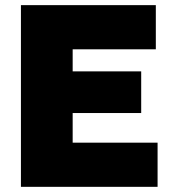

<svg xmlns="http://www.w3.org/2000/svg" viewBox="-20 -723 662 743"><path d="M61 0V-703.1H583V-532.2H261.2V-446.8H526.4V-285.6H261.2V-170.9H589.8V0Z"/></svg>

Font: Schibsted Grotesk Black
Style: Regular
Weight: 900
Designer: Bakken & Baeck AS, Henrik Kongsvoll
Foundry: Schibsted ASA
Version: Version 1.100;gftools[0.9.25]